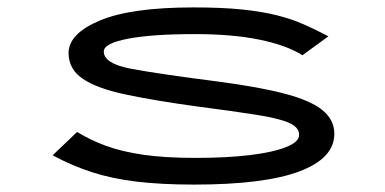

<svg xmlns="http://www.w3.org/2000/svg" viewBox="-20 -488 1040 518"><path d="M504 10Q415 10 348.5 2Q282 -6 228 -23.5Q174 -41 122 -69L188 -132Q224 -110 266 -94.5Q308 -79 366.5 -70.5Q425 -62 508 -62Q591 -62 653.5 -69.5Q716 -77 751.5 -91Q787 -105 787 -124Q787 -145 759 -157Q731 -169 670.5 -178.5Q610 -188 510 -201Q394 -217 317 -233.5Q240 -250 202.5 -276Q165 -302 165 -345Q165 -397 249 -432.5Q333 -468 502 -468Q578 -468 632 -462.5Q686 -457 726 -447Q766 -437 799 -422.5Q832 -408 866 -390L796 -339Q753 -366 680 -381Q607 -396 506 -396Q390 -396 325 -383.5Q260 -371 260 -349Q260 -316 336 -302Q412 -288 568 -268Q682 -253 751 -234.5Q820 -216 851 -190Q882 -164 882 -127Q882 -61 787.5 -25.5Q693 10 504 10Z"/></svg>

Font: Inconsolata UltraExpanded Thin
Style: Regular
Weight: 100
Width: 9
Monospace: yes
Designer: Raph Levien, Cyreal, Brenton Simpson
Foundry: Raph Levien, Cyreal, Google
Version: Version 3.100; ttfautohint (v1.8.4.7-5d5b)